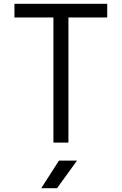

<svg xmlns="http://www.w3.org/2000/svg" viewBox="-20 -750 640 1010"><path d="M261 0H340V-658H544V-730H56V-658H261ZM197 240H280L385 95H290Z"/></svg>

Font: JetBrains Mono Light
Style: Regular
Weight: 336
Monospace: yes
Designer: Philipp Nurullin, Konstantin Bulenkov
Foundry: JetBrains
Version: Version 2.305